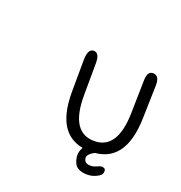

<svg xmlns="http://www.w3.org/2000/svg" viewBox="-483 -1141 1414 1504"><g transform="rotate(20 224.5 -389.0)"><path d="M-286.6 -976.1ZM627.4 -725.1Q579.1 -726.1 577.6 -650.4L571.8 -373.5Q565.4 -70.8 377 -67.9Q174.3 -64.5 176.3 -379.4L177.7 -646.5Q178.2 -731 129.4 -731.4Q80.1 -731.4 79.6 -634.3L78.1 -372.1Q75.7 19 374.5 19.5Q661.1 20 671.4 -363.3L678.7 -640.1Q681.2 -724.1 627.4 -725.1ZM457.5 -39.1Q449.2 -60.1 406.7 -53.2Q360.4 -45.9 328.6 -12.7Q262.2 54.7 302.2 145.5Q324.2 194.8 404.3 198.2Q456.5 200.7 505.4 170.4Q534.7 152.3 530.3 120.1Q528.3 102.5 500 99.6Q489.3 98.6 456.1 113.8Q425.3 127.9 394.5 122.1Q355.5 114.7 355.5 74.7Q355.5 50.8 398.4 24.4Q410.6 16.6 439.5 7.8Q472.2 -2.4 457.5 -39.1Z"/></g></svg>

Font: Comic Relief
Style: Regular
Weight: 400
Designer: Jeff Davis
Foundry: Loudifier
Version: Version 1.200; ttfautohint (v1.8.4.7-5d5b)